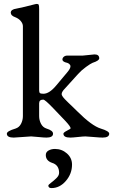

<svg xmlns="http://www.w3.org/2000/svg" viewBox="-20 -701 578 981"><path d="M261 60Q296 60 322 83Q348 106 348 140Q348 187 316.5 223.5Q285 260 243 260Q227 260 227 247Q227 243 240.5 233Q254 223 268 209.5Q282 196 282 182Q282 142 246 131Q214 120 214 91Q214 76 228 68Q242 60 261 60ZM315 -82 252 -148Q210 -192 201 -192Q180 -192 180 -173V-108Q180 -87 189.5 -68.5Q199 -50 218 -44Q251 -34 251 -18Q251 2 217 2Q205 2 175.5 -1Q146 -4 139 -4Q129 -4 95 -1Q61 2 50 2Q15 2 15 -18Q15 -31 59 -44Q78 -50 87.5 -68.5Q97 -87 97 -108V-567Q97 -580 86.5 -593Q76 -606 58 -613Q35 -621 35 -636Q35 -653 64 -657Q81 -660 105.5 -666Q130 -672 147 -676.5Q164 -681 168 -681Q176 -681 178 -676Q180 -671 180 -654V-240Q180 -229 184 -225.5Q188 -222 202 -222Q232 -222 267 -264L324 -332Q340 -351 340 -362Q340 -369 334 -374Q328 -379 323 -380Q299 -385 299 -397Q299 -405 306 -411Q313 -417 324 -417H403Q410 -417 433 -420Q456 -423 463 -423Q487 -423 487 -403Q487 -391 453 -380Q443 -376 419.5 -359Q396 -342 379 -323L312 -249Q295 -232 295 -220Q295 -216 299 -209.5Q303 -203 311.5 -194Q320 -185 328.5 -177Q337 -169 351 -155.5Q365 -142 374 -133Q449 -58 495 -44Q538 -31 538 -18Q538 2 504 2Q492 2 457.5 -1Q423 -4 416 -4Q406 -4 378 -1Q350 2 339 2Q304 2 304 -18Q304 -24 322.5 -33.5Q341 -43 341 -45Q341 -54 315 -82Z"/></svg>

Font: EB Garamond 08
Style: Regular
Weight: 400
Version: Version 0.016 ; ttfautohint (v1.5)